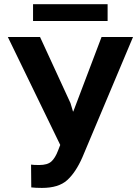

<svg xmlns="http://www.w3.org/2000/svg" viewBox="-20 -888 671 918"><path d="M494.5 -787.5H138V-868H494.5ZM180.5 10.5Q149.5 10.5 129.5 8L128.5 -101Q140.5 -99 167 -99Q207 -99 225.5 -115.8Q244 -132.5 257.5 -168L268 -195L17.5 -711H171.5L317 -395L329 -355H330.5L465.5 -711H616L373.5 -135Q342 -63.5 301 -26.5Q260 10.5 180.5 10.5Z"/></svg>

Font: Roberto Sans
Style: Bold
Weight: 700
Designer: Google (font) & Cristiano Sobral (main changes)
Version: Version 1.000;October 12, 2021;FontCreator 14.0.0.2814 64-bi